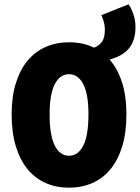

<svg xmlns="http://www.w3.org/2000/svg" viewBox="-20 -858 648 890"><path d="M300 12Q241 12 192 -9.5Q143 -31 108 -73.5Q73 -116 53.5 -179.5Q34 -243 34 -328Q34 -410 53.5 -472.5Q73 -535 108 -577Q143 -619 192 -640.5Q241 -662 300 -662Q366 -662 416 -637Q441 -647 453.5 -665.5Q466 -684 466 -720Q466 -741 460.5 -759Q455 -777 450 -788L576 -838Q588 -821 598 -793Q608 -765 608 -732Q608 -673 579.5 -636Q551 -599 488 -582Q525 -540 545.5 -476.5Q566 -413 566 -328Q566 -243 546.5 -179.5Q527 -116 492 -73.5Q457 -31 408 -9.5Q359 12 300 12ZM300 -136Q342 -136 366 -183Q390 -230 390 -328Q390 -422 366 -468Q342 -514 300 -514Q258 -514 234 -468Q210 -422 210 -328Q210 -230 234 -183Q258 -136 300 -136Z"/></svg>

Font: Source Code Pro Black
Style: Regular
Weight: 900
Monospace: yes
Designer: Paul D. Hunt, Teo Tuominen
Foundry: Adobe Systems Incorporated
Version: Version 2.030;PS 1.000;hotconv 16.6.51;makeotf.lib2.5.65220